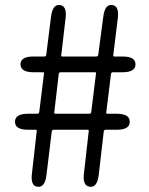

<svg xmlns="http://www.w3.org/2000/svg" viewBox="-20 -747 595 768"><path d="M130 0Q101 -3 108 -55L127 -223Q128 -228 123 -228H92Q40 -228 40 -260Q40 -292 92 -292H129Q136 -292 137 -299L156 -453Q157 -458 152 -458H114Q62 -458 62 -490Q62 -521 114 -521H157Q164 -521 165 -528L184 -679Q190 -731 220 -727Q249 -723 242 -672L225 -526Q224 -521 229 -521H365Q372 -521 373 -528L393 -679Q399 -731 429 -727Q458 -723 451 -672L433 -526Q432 -521 437 -521H470Q522 -521 522 -490Q522 -458 470 -458H432Q425 -458 424 -451L405 -297Q404 -292 409 -292H447Q499 -292 499 -260Q499 -228 447 -228H403Q396 -228 395 -221L375 -48Q369 4 339 0Q309 -4 316 -55L335 -223Q336 -228 331 -228H195Q188 -228 187 -221L166 -48Q160 4 130 0ZM197 -297Q196 -292 201 -292H337Q344 -292 345 -299L364 -453Q365 -458 360 -458H223Q216 -458 215 -451Z"/></svg>

Font: Resource Han Rounded KR
Style: Regular
Weight: 400
Designer: Cyano Hao (round all glyphs); Ryoko NISHIZUKA 西塚涼子 (kana, bopomofo & ideographs); Paul D. Hunt (Latin, Greek & Cyrillic)
Foundry: Cyano Hao
Version: 0.990